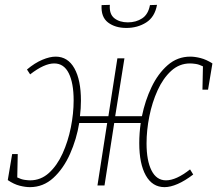

<svg xmlns="http://www.w3.org/2000/svg" viewBox="-20 -763 906 790"><path d="M103 7Q84 7 60.5 1Q37 -5 12 -22L30 -129H53L51 -33Q67 -25 81 -23Q95 -21 104 -21Q148 -21 181.5 -51.5Q215 -82 237.5 -131.5Q260 -181 271.5 -238.5Q283 -296 283 -350Q283 -421 263 -461.5Q243 -502 203 -502Q162 -502 104 -457L91 -477Q123 -504 154 -517Q185 -530 209 -530Q259 -530 286 -482Q313 -434 313 -349Q313 -317 309 -285H426L463 -523H492L454 -285H564Q577 -349 603.5 -404.5Q630 -460 670 -495Q710 -530 763 -530Q782 -530 805.5 -524Q829 -518 854 -502L836 -394H813L815 -490Q799 -498 785 -500Q771 -502 762 -502Q718 -502 684.5 -471.5Q651 -441 628.5 -391.5Q606 -342 594.5 -284.5Q583 -227 583 -173Q583 -102 603.5 -61.5Q624 -21 663 -21Q705 -21 762 -66L775 -45Q741 -19 711 -6Q681 7 657 7Q607 7 580 -41Q553 -89 553 -174Q553 -215 559 -257H450L410 0H381L421 -257H306Q295 -190 268 -129.5Q241 -69 199.5 -31Q158 7 103 7ZM500 -648Q454 -648 424.5 -670.5Q395 -693 398 -742L432 -743Q429 -705 450.5 -688Q472 -671 506 -671Q540 -671 565 -687.5Q590 -704 597 -742L626 -743Q617 -693 581.5 -670.5Q546 -648 500 -648Z"/></svg>

Font: Bitter ExtraLight
Style: Italic
Weight: 200
Italic angle: -9°
Designer: Sol Matas, and Bitter project Authors
Foundry: Sol Matas
Version: Version 2.001